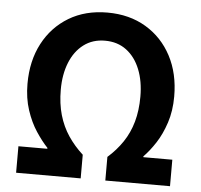

<svg xmlns="http://www.w3.org/2000/svg" viewBox="-53 -809 903 864"><g transform="rotate(5 398.5 -377.0)"><path d="M51 0V-119.6H181.6V-123.6Q155.7 -151 129.1 -191.2Q102.5 -231.4 84.8 -285Q67.1 -338.6 67.1 -403.6Q67.1 -507.4 108.6 -586Q150 -664.5 224.3 -709.2Q298.6 -753.8 398.2 -753.8Q497.6 -753.8 572.3 -709.2Q647 -664.5 688.4 -586Q729.9 -507.4 729.9 -403.6Q729.9 -338.6 712.3 -285Q694.7 -231.4 668.5 -191.2Q642.3 -151 615.2 -123.6V-119.6H746.2V0H454V-106.8Q493.6 -141.7 521.5 -183.2Q549.4 -224.6 563.9 -275.9Q578.3 -327.1 578.3 -390Q578.3 -459.2 556.9 -512.6Q535.5 -566 495.3 -596.4Q455 -626.8 398.2 -626.8Q342.2 -626.8 302 -596.4Q261.7 -566 240.2 -512.6Q218.7 -459.2 218.7 -390Q218.7 -327.1 233.5 -275.9Q248.4 -224.6 276.3 -183.2Q304.2 -141.7 342.7 -106.8V0Z"/></g></svg>

Font: Noto Sans SC Thin
Style: Regular
Weight: 100
Designer: Ryoko NISHIZUKA 西塚涼子 (kana, bopomofo & ideographs); Paul D. Hunt (Latin, Greek & Cyrillic); Sandoll Communications 산돌커뮤니
Foundry: Adobe
Version: Version 2.004-H2;hotconv 1.0.118;makeotfexe 2.5.65603